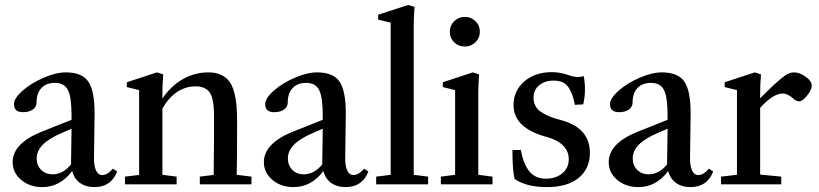

<svg xmlns="http://www.w3.org/2000/svg" viewBox="-20 -746 3313 777"><path d="M151.4 11.2Q100.6 11.2 65.9 -17.8Q31.2 -46.9 31.2 -89.8Q31.2 -166.5 150.9 -213.9L269.5 -261.2V-278.3Q269.5 -353 254.9 -381.8Q240.2 -410.6 202.6 -410.6Q167 -410.6 147.5 -389.6Q127.9 -368.7 127.9 -331.1Q127.9 -313.5 112.8 -302.7Q97.7 -292 73.2 -292Q36.6 -292 36.6 -324.2Q36.6 -348.6 71.8 -379.4Q106.9 -410.2 157 -431.6Q207 -453.1 246.6 -453.1Q311 -453.1 336.9 -416.5Q362.8 -379.9 362.8 -287.1Q362.8 -256.3 360.4 -105Q359.9 -75.7 368.4 -56.6Q377 -37.6 393.6 -37.6Q415 -37.6 437 -63.5L454.1 -51.8Q429.7 11.2 361.8 11.2Q328.1 11.2 304.4 -5.1Q280.8 -21.5 272 -53.7Q223.1 11.2 151.4 11.2ZM128.4 -105Q128.4 -76.7 146.5 -58.6Q164.6 -40.5 192.9 -40.5Q234.4 -40.5 267.6 -80.6V-94.2Q267.6 -115.7 268.6 -159.7Q269.5 -203.6 269.5 -225.1L230 -208Q177.7 -185.5 153.1 -160.4Q128.4 -135.3 128.4 -105Z M485.8 0V-31.2L543 -38.1V-381.3L493.2 -393.6V-413.1L615.2 -453.1L640.6 -444.8Q637.2 -404.8 637.2 -367.2V-347.2Q671.4 -397.9 719.5 -425.5Q767.6 -453.1 823.7 -453.1Q852.5 -453.1 873 -443.8Q893.6 -434.6 906.5 -418.5Q919.4 -402.3 926.8 -376Q934.1 -349.6 936.8 -320.8Q939.5 -292 939.5 -252.4Q939.5 -108.4 938 -38.6L997.6 -31.2V0H788.6V-31.2L844.7 -38.1Q846.2 -153.3 846.2 -272Q846.2 -296.9 844.7 -314.2Q843.3 -331.5 838.9 -348.1Q834.5 -364.7 826.4 -374.8Q818.4 -384.8 804.9 -390.6Q791.5 -396.5 772.5 -396.5Q689 -396.5 637.2 -306.6V-38.6L694.8 -31.2V0Z M1168 11.2Q1117.2 11.2 1082.5 -17.8Q1047.9 -46.9 1047.9 -89.8Q1047.9 -166.5 1167.5 -213.9L1286.1 -261.2V-278.3Q1286.1 -353 1271.5 -381.8Q1256.8 -410.6 1219.2 -410.6Q1183.6 -410.6 1164.1 -389.6Q1144.5 -368.7 1144.5 -331.1Q1144.5 -313.5 1129.4 -302.7Q1114.3 -292 1089.8 -292Q1053.2 -292 1053.2 -324.2Q1053.2 -348.6 1088.4 -379.4Q1123.5 -410.2 1173.6 -431.6Q1223.6 -453.1 1263.2 -453.1Q1327.6 -453.1 1353.5 -416.5Q1379.4 -379.9 1379.4 -287.1Q1379.4 -256.3 1377 -105Q1376.5 -75.7 1385 -56.6Q1393.6 -37.6 1410.2 -37.6Q1431.6 -37.6 1453.6 -63.5L1470.7 -51.8Q1446.3 11.2 1378.4 11.2Q1344.7 11.2 1321 -5.1Q1297.4 -21.5 1288.6 -53.7Q1239.7 11.2 1168 11.2ZM1145 -105Q1145 -76.7 1163.1 -58.6Q1181.2 -40.5 1209.5 -40.5Q1251 -40.5 1284.2 -80.6V-94.2Q1284.2 -115.7 1285.2 -159.7Q1286.1 -203.6 1286.1 -225.1L1246.6 -208Q1194.3 -185.5 1169.7 -160.4Q1145 -135.3 1145 -105Z M1502.4 0V-31.2L1561 -38.6V-654.3L1510.3 -666.5V-686.5L1632.3 -726.1L1657.7 -717.8Q1654.3 -678.7 1654.3 -640.6V-38.6L1712.4 -31.2V0Z M1800.3 -617.7Q1800.3 -642.6 1818.1 -660.2Q1835.9 -677.7 1860.8 -677.7Q1886.2 -677.7 1904.1 -660.4Q1921.9 -643.1 1921.9 -617.7Q1921.9 -592.3 1904.1 -575Q1886.2 -557.6 1860.8 -557.6Q1835.4 -557.6 1817.9 -575Q1800.3 -592.3 1800.3 -617.7ZM1764.2 0V-31.2L1821.8 -38.6V-381.3L1772 -393.6V-413.1L1893.6 -453.1L1918.9 -444.8Q1915.5 -404.8 1915.5 -367.2V-38.6L1973.1 -31.2V0Z M2193.4 11.2Q2110.4 11.2 2063 -21.5Q2053.7 -53.7 2053.7 -138.7L2087.9 -139.2Q2098.6 -80.6 2122.8 -51.8Q2147 -22.9 2189 -22.9Q2229.5 -22.9 2255.6 -44.7Q2281.7 -66.4 2281.7 -101.6Q2281.7 -133.8 2258.8 -157Q2235.8 -180.2 2191.9 -191.9Q2058.1 -228 2058.1 -320.8Q2058.1 -378.4 2101.6 -416.3Q2145 -454.1 2214.4 -454.1Q2248 -454.1 2285.6 -440.4Q2314.9 -429.7 2342.3 -438Q2347.2 -413.6 2347.2 -383.8Q2347.2 -353.5 2340.3 -323.7L2306.6 -321.8Q2301.3 -345.7 2296.6 -359.9Q2292 -374 2282.5 -389.6Q2272.9 -405.3 2257.6 -412.6Q2242.2 -419.9 2219.7 -419.9Q2186 -419.9 2162.6 -401.4Q2139.2 -382.8 2139.2 -350.6Q2139.2 -315.4 2166.7 -294.9Q2194.3 -274.4 2245.6 -261.2Q2367.2 -230.5 2367.2 -127.4Q2367.2 -63 2321.5 -25.9Q2275.9 11.2 2193.4 11.2Z M2563.5 11.2Q2512.7 11.2 2478 -17.8Q2443.4 -46.9 2443.4 -89.8Q2443.4 -166.5 2563 -213.9L2681.6 -261.2V-278.3Q2681.6 -353 2667 -381.8Q2652.3 -410.6 2614.7 -410.6Q2579.1 -410.6 2559.6 -389.6Q2540 -368.7 2540 -331.1Q2540 -313.5 2524.9 -302.7Q2509.8 -292 2485.4 -292Q2448.7 -292 2448.7 -324.2Q2448.7 -348.6 2483.9 -379.4Q2519 -410.2 2569.1 -431.6Q2619.1 -453.1 2658.7 -453.1Q2723.1 -453.1 2749 -416.5Q2774.9 -379.9 2774.9 -287.1Q2774.9 -256.3 2772.5 -105Q2772 -75.7 2780.5 -56.6Q2789.1 -37.6 2805.7 -37.6Q2827.1 -37.6 2849.1 -63.5L2866.2 -51.8Q2841.8 11.2 2773.9 11.2Q2740.2 11.2 2716.6 -5.1Q2692.9 -21.5 2684.1 -53.7Q2635.3 11.2 2563.5 11.2ZM2540.5 -105Q2540.5 -76.7 2558.6 -58.6Q2576.7 -40.5 2605 -40.5Q2646.5 -40.5 2679.7 -80.6V-94.2Q2679.7 -115.7 2680.7 -159.7Q2681.6 -203.6 2681.6 -225.1L2642.1 -208Q2589.8 -185.5 2565.2 -160.4Q2540.5 -135.3 2540.5 -105Z M2897.9 0V-31.2L2962.4 -38.6V-381.3L2912.6 -393.6V-413.1L3034.7 -453.1L3059.6 -444.8Q3056.2 -404.8 3056.2 -367.2V-348.1Q3123 -416 3153.8 -438Q3173.8 -453.1 3193.4 -453.1Q3215.8 -453.1 3240.5 -435.5Q3265.1 -418 3265.1 -398.9Q3265.1 -383.3 3246.6 -359.6Q3228 -335.9 3213.4 -335.9Q3203.1 -335.9 3190.9 -346.7Q3167.5 -367.7 3147.9 -367.7Q3108.9 -367.7 3056.2 -309.6V-39.6L3141.6 -31.2V0Z"/></svg>

Font: Elstob 10pt Medium
Style: Regular
Weight: 500
Designer: Peter S. Baker
Version: Version 1.015